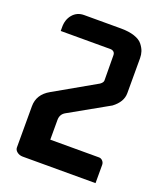

<svg xmlns="http://www.w3.org/2000/svg" viewBox="-131 -784 736 870"><g transform="rotate(20 237.5 -349.0)"><path d="M433 -88V0H82Q66 0 54.5 -9Q43 -18 43 -30V-229Q43 -286 98 -317L298 -431Q312 -441 312 -451L311 -572Q311 -583 304.5 -588.5Q298 -594 288 -594H49V-610Q48 -648 69 -673Q90 -698 124 -698H302Q340 -698 367 -689Q394 -680 406.5 -664Q419 -648 424 -633Q429 -618 429 -601V-432Q429 -390 385 -357L195 -250Q173 -237 173 -210V-115H408Q418 -115 425.5 -107Q433 -99 433 -88Z"/></g></svg>

Font: FifthLeg
Style: Bold
Weight: 700
Designer: Jakub Steiner
Version: Version 1.0